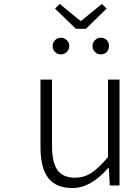

<svg xmlns="http://www.w3.org/2000/svg" viewBox="-20 -934 630 967"><path d="M345 13Q262 13 223 -37.5Q184 -88 184 -192V-533H242V-199Q242 -116 269.5 -77.5Q297 -39 358 -39Q403 -39 440 -63Q477 -87 524 -143V-533H582V0H533L528 -88H525Q437 13 345 13ZM281 -914 385 -829H389L493 -914L517 -891L413 -789H362L257 -891ZM287 -660Q269 -660 257 -672.5Q245 -685 245 -702Q245 -719 257 -731.5Q269 -744 287 -744Q304 -744 316.5 -731.5Q329 -719 329 -702Q329 -685 316.5 -672.5Q304 -660 287 -660ZM517.5 -672Q506 -660 488 -660Q470 -660 458 -672.5Q446 -685 446 -702Q446 -719 458 -731.5Q470 -744 488 -744Q506 -744 517.5 -732Q529 -720 529 -702Q529 -684 517.5 -672Z"/></svg>

Font: NotoSansHansLight
Style: Regular
Weight: 300
Designer: Ryoko NISHIZUKA  (kana & ideographs); Paul D. Hunt (Latin, Greek & Cyrillic); Wenlong ZHANG  (bopomofo); Sandoll Communi
Foundry: Adobe Systems Incorporated
Version: Version 1.00;December 8, 2021;FontCreator 13.0.0.2675 64-bit